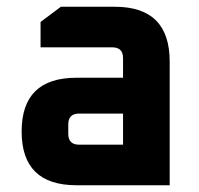

<svg xmlns="http://www.w3.org/2000/svg" viewBox="-20 -548 590 568"><path d="M206 0Q44 0 44 -159Q44 -318 206 -318H344V-376Q344 -408 312 -408H100V-483L160 -528H320Q482 -528 482 -366V0ZM182 -152Q182 -120 214 -120H344V-212H214Q182 -212 182 -180Z"/></svg>

Font: Oxanium
Style: Bold
Weight: 700
Designer: Severin Meyer
Version: Version 2.000